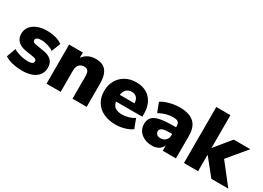

<svg xmlns="http://www.w3.org/2000/svg" viewBox="-16 -1393 2868 2092"><g transform="rotate(30 1417.5 -347.0)"><path d="M248 11Q203 11 161.5 5Q120 -1 86 -13Q52 -25 25 -42L66 -157Q91 -143 121.5 -132Q152 -121 185 -115Q218 -109 249 -109Q286 -109 302 -119.5Q318 -130 318 -147Q318 -162 307.5 -170Q297 -178 278 -181L167 -199Q105 -210 71 -244.5Q37 -279 37 -335Q37 -387 66.5 -424.5Q96 -462 147.5 -482.5Q199 -503 266 -503Q302 -503 337 -497.5Q372 -492 404 -480.5Q436 -469 462 -450L418 -337Q399 -351 373 -361Q347 -371 319.5 -377.5Q292 -384 269 -384Q228 -384 211 -373Q194 -362 194 -345Q194 -332 203 -323.5Q212 -315 231 -312L342 -293Q406 -283 440.5 -249.5Q475 -216 475 -159Q475 -105 447 -67Q419 -29 368 -9Q317 11 248 11Z M548 0V-492H721V-406H710Q734 -453 778.5 -478Q823 -503 880 -503Q939 -503 977 -480.5Q1015 -458 1034 -410.5Q1053 -363 1053 -291V0H875V-284Q875 -314 868 -332.5Q861 -351 847.5 -359Q834 -367 814 -367Q787 -367 767 -355.5Q747 -344 736.5 -323Q726 -302 726 -273V0Z M1422 11Q1332 11 1266.5 -20.5Q1201 -52 1166 -110Q1131 -168 1131 -247Q1131 -323 1164.5 -380.5Q1198 -438 1256.5 -470.5Q1315 -503 1390 -503Q1465 -503 1519 -472Q1573 -441 1602.5 -383.5Q1632 -326 1632 -249V-210H1280V-294H1502L1486 -281Q1486 -335 1463 -361.5Q1440 -388 1398 -388Q1367 -388 1344.5 -373.5Q1322 -359 1310 -331Q1298 -303 1298 -261V-252Q1298 -205 1311.5 -176Q1325 -147 1354 -133.5Q1383 -120 1427 -120Q1465 -120 1506.5 -131.5Q1548 -143 1580 -165L1624 -48Q1586 -21 1531 -5Q1476 11 1422 11Z M1880 11Q1823 11 1779.5 -10Q1736 -31 1711.5 -67.5Q1687 -104 1687 -151Q1687 -205 1715 -236Q1743 -267 1805 -280.5Q1867 -294 1970 -294H2025V-210H1970Q1941 -210 1919.5 -207Q1898 -204 1884 -197.5Q1870 -191 1863 -181Q1856 -171 1856 -158Q1856 -135 1872.5 -120Q1889 -105 1920 -105Q1945 -105 1964.5 -116Q1984 -127 1996 -146.5Q2008 -166 2008 -192V-308Q2008 -344 1989.5 -359Q1971 -374 1926 -374Q1888 -374 1842 -362Q1796 -350 1752 -325L1707 -442Q1733 -460 1771.5 -474Q1810 -488 1853.5 -495.5Q1897 -503 1934 -503Q2016 -503 2069.5 -479.5Q2123 -456 2149.5 -407.5Q2176 -359 2176 -283V0H2010V-93H2016Q2011 -61 1993 -38Q1975 -15 1946 -2Q1917 11 1880 11Z M2277 0V-705H2455V-294H2457L2619 -492H2828L2608 -228V-290L2835 0H2622L2457 -205H2455V0Z"/></g></svg>

Font: Nunito Sans 12pt ExtraLight 12pt Black
Style: Regular
Weight: 900
Version: Version 3.101;gftools[0.9.27]